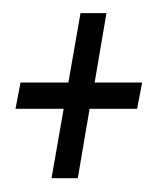

<svg xmlns="http://www.w3.org/2000/svg" viewBox="-20 -382 250 285"><path d="M56.5 -117.5 74.5 -220.5H3L10.5 -259.5H81.5L99.5 -362.5H138L120.5 -259.5H191L183.5 -220.5H113L95.5 -117.5Z"/></svg>

Font: Anybody Condensed Light
Style: Italic
Weight: 300
Width: 3
Italic angle: -10°
Designer: Tyler Finck
Foundry: Etcetera Type Company
Version: Version 1.010; ttfautohint (v1.8.3) -l 8 -r 50 -G 200 -x 14 